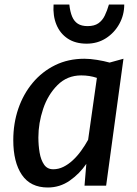

<svg xmlns="http://www.w3.org/2000/svg" viewBox="-20 -825 609 853"><path d="M192.5 8Q115.5 8 77.2 -48.2Q39 -104.5 39 -202.5Q39 -276.5 61.2 -341.8Q83.5 -407 125.2 -457Q167 -507 225 -535.5Q283 -564 355 -564Q380 -564 411 -559Q442 -554 467 -547L528.5 -564L451.5 0H355.5L363.5 -97Q333.5 -53 289.8 -22.5Q246 8 192.5 8ZM216.5 -73Q240 -73 261.8 -83.8Q283.5 -94.5 303.2 -112.8Q323 -131 340.2 -154.8Q357.5 -178.5 371.5 -204L410.5 -479Q378 -490 341 -490Q278.5 -490 235.5 -447Q192.5 -404 171.5 -340.8Q150.5 -277.5 150.5 -214.5Q150.5 -179.5 156 -147Q161.5 -114.5 175.8 -93.8Q190 -73 216.5 -73ZM365 -631Q315 -631 281 -653.5Q247 -676 230.8 -715.2Q214.5 -754.5 218 -805H288Q291.5 -772.5 300.5 -751.2Q309.5 -730 326 -719.5Q342.5 -709 369 -709Q399 -709 417 -721.5Q435 -734 445.5 -755.8Q456 -777.5 464 -805H532Q532 -758.5 510.2 -719Q488.5 -679.5 450.8 -655.2Q413 -631 365 -631Z"/></svg>

Font: Koeln Type Sans
Style: Italic
Weight: 400
Italic angle: -7.5°
Designer: Eben Sorkin
Foundry: Eben Sorkin
Version: Version 2.001